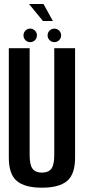

<svg xmlns="http://www.w3.org/2000/svg" viewBox="-20 -910 416 936"><path d="M184.5 5Q101 5 62 -27.8Q23 -60.5 23 -141.5V-675H124.5V-154.5Q124.5 -105.5 139 -87Q153.5 -68.5 184.5 -68.5Q215.5 -68.5 230 -87Q244.5 -105.5 244.5 -154.5V-675H346V-141.5Q346 -60.5 307 -27.8Q268 5 184.5 5ZM245 -704.5Q231.5 -704.5 221.8 -714.2Q212 -724 212 -737.5Q212 -751 221.8 -760.8Q231.5 -770.5 245 -770.5Q258.5 -770.5 268.2 -760.8Q278 -751 278 -737.5Q278 -724 268.2 -714.2Q258.5 -704.5 245 -704.5ZM127.5 -704.5Q113.5 -704.5 104 -714.2Q94.5 -724 94.5 -737.5Q94.5 -751 104 -760.8Q113.5 -770.5 127.5 -770.5Q141 -770.5 150.5 -760.8Q160 -751 160 -737.5Q160 -724 150.5 -714.2Q141 -704.5 127.5 -704.5ZM189.5 -807.5 121.5 -890.5H192L238 -807.5Z"/></svg>

Font: Anybody Condensed Medium
Style: Regular
Weight: 500
Width: 3
Designer: Tyler Finck
Foundry: Etcetera Type Company
Version: Version 1.010; ttfautohint (v1.8.3) -l 8 -r 50 -G 200 -x 14 